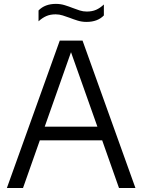

<svg xmlns="http://www.w3.org/2000/svg" viewBox="-20 -944 714 964"><path d="M14.5 0 280 -740H394.5L660 0H577.5L493 -239.5H180L95.5 0ZM204.5 -308H469L336.5 -682ZM414.5 -834Q391 -834 370 -840.5Q349 -847 330 -854.5Q312 -861 294.8 -866.5Q277.5 -872 259.5 -872Q232.5 -872 212.5 -863.2Q192.5 -854.5 173.5 -837V-891.5Q205.5 -924.5 260.5 -924.5Q284 -924.5 305 -918Q326 -911.5 345 -904Q363 -897 380.2 -891.5Q397.5 -886 415.5 -886Q442.5 -886 462.5 -894.8Q482.5 -903.5 501.5 -921.5V-866.5Q470 -834 414.5 -834Z"/></svg>

Font: Encode Sans
Style: Regular
Weight: 400
Designer: Multiple Designers
Foundry: Impallari Type
Version: Version 3.002; ttfautohint (v1.8.3) -l 8 -r 50 -G 200 -x 14 